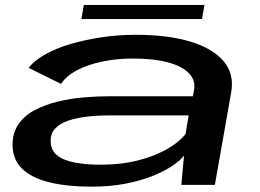

<svg xmlns="http://www.w3.org/2000/svg" viewBox="-20 -728 1023 756"><path d="M339.5 7Q412.5 7 472.8 -4.5Q533 -16 579.8 -34.8Q626.5 -53.5 658 -74.5Q689.5 -95.5 704.5 -115.5L694 0H826L890 -362.5Q903.5 -435 861.5 -485.8Q819.5 -536.5 730.8 -563.8Q642 -591 513.5 -591Q445.5 -591 380.2 -581.2Q315 -571.5 258 -554.8Q201 -538 158.2 -514Q115.5 -490 92.5 -461L220.5 -397.5Q239.5 -428 281.5 -450.5Q323.5 -473 380.8 -485.2Q438 -497.5 503.5 -497.5Q583 -497.5 639 -483Q695 -468.5 722.5 -441Q750 -413.5 744.5 -376L739.5 -349H410Q362.5 -349 309.5 -344.5Q256.5 -340 206.8 -327.8Q157 -315.5 117 -294.5Q77 -273.5 53.5 -240.2Q30 -207 29.5 -160Q29 -100.5 67 -63.8Q105 -27 175 -10Q245 7 339.5 7ZM377 -79.5Q317.5 -79.5 273 -88.2Q228.5 -97 204 -117.2Q179.5 -137.5 179.5 -173Q179 -203 198 -222.8Q217 -242.5 249.5 -253.2Q282 -264 322.5 -268.8Q363 -273.5 406.5 -273.5H723L710.5 -200.5Q687 -169.5 639.2 -141.8Q591.5 -114 524.8 -96.8Q458 -79.5 377 -79.5ZM300.5 -653H775.5L785 -708.5H310Z"/></svg>

Font: Anybody ExtraExpanded Medium
Style: Italic
Weight: 500
Width: 8
Italic angle: -10°
Version: Version 1.113;gftools[0.9.25]